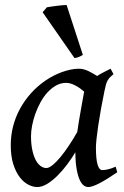

<svg xmlns="http://www.w3.org/2000/svg" viewBox="-20 -734 500 774"><path d="M291.5 -202.1Q294.4 -223.1 298.3 -246.6Q302.2 -270 306.2 -292.2Q310.1 -314.5 313.5 -333.3Q316.9 -352.1 319.3 -364.7Q312 -371.1 303.5 -377.2Q294.9 -383.3 285.6 -388.4Q276.4 -393.6 266.6 -396.7Q256.8 -399.9 246.6 -399.9Q224.6 -399.9 205.8 -389.2Q187 -378.4 171.1 -361.1Q155.3 -343.8 143.1 -321.3Q130.9 -298.8 122.3 -274.9Q113.8 -251 109.4 -227.5Q105 -204.1 105 -185.1Q105 -154.8 109.9 -131.1Q114.7 -107.4 123 -90.8Q131.3 -74.2 142.8 -65.4Q154.3 -56.6 167 -56.6Q177.2 -56.6 192.4 -68.8Q207.5 -81.1 224.4 -101.6Q241.2 -122.1 258.5 -148.2Q275.9 -174.3 291.5 -202.1ZM452.6 -39.6Q410.6 -10.7 381.1 4.6Q351.6 20 335.9 20Q327.1 20 318.4 14.2Q309.6 8.3 302 -7.3Q294.4 -22.9 289.3 -50.3Q284.2 -77.6 283.7 -120.1Q270.5 -97.7 252.2 -73Q233.9 -48.3 213.4 -27.6Q192.9 -6.8 171.4 6.6Q149.9 20 129.9 20Q113.3 20 94.7 10.7Q76.2 1.5 60.3 -18.8Q44.4 -39.1 33.9 -71Q23.4 -103 23.4 -148.9Q23.4 -187.5 32.7 -224.4Q42 -261.2 60.3 -294.9Q78.6 -328.6 105 -358.2Q131.3 -387.7 166 -411.1Q179.2 -419.9 195.1 -428.2Q210.9 -436.5 228.3 -442.9Q245.6 -449.2 263.2 -453.1Q280.8 -457 297.9 -457Q308.1 -457 317.9 -454.3Q327.6 -451.7 336.9 -447.3Q346.2 -442.9 355 -437.7Q363.8 -432.6 371.6 -427.7Q384.3 -436 398.4 -443.1Q412.6 -450.2 425.8 -457L437.5 -435.1Q429.2 -428.2 423.8 -422.9Q418.5 -417.5 414.3 -410.4Q410.2 -403.3 407.2 -393.1Q404.3 -382.8 400.9 -366.2Q393.6 -331.1 387.2 -295.4Q380.9 -259.8 376.2 -229Q371.6 -198.2 369.1 -174.6Q366.7 -150.9 366.7 -140.1Q366.7 -91.3 373.5 -69.8Q380.4 -48.3 391.6 -48.3Q401.4 -48.3 414.1 -51Q426.8 -53.7 446.3 -62ZM314 -512.7Q304.2 -506.8 296.6 -503.9Q289.1 -501 280.3 -500L151.9 -684.6L168.9 -704.6Q174.8 -705.6 185.5 -707.3Q196.3 -709 208.3 -710.4Q220.2 -711.9 231.2 -712.9Q242.2 -713.9 248.5 -713.9Z"/></svg>

Font: Gentium Book Basic
Style: Italic
Weight: 400
Italic angle: -8°
Designer: J. Victor Gaultney and Annie Olsen
Foundry: SIL International
Version: Version 1.102; 2013; Maintenance release